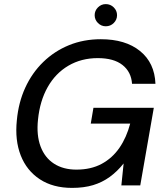

<svg xmlns="http://www.w3.org/2000/svg" viewBox="-20 -903 808 935"><path d="M331 12Q238 12 174 -30Q110 -72 81 -146Q52 -220 62 -317Q70 -404 103 -476Q136 -548 190.5 -601Q245 -654 316 -683Q387 -712 471 -712Q591 -712 662 -654.5Q733 -597 737 -495H623Q619 -553 576.5 -586.5Q534 -620 456 -620Q376 -620 313 -583Q250 -546 212 -478.5Q174 -411 165 -320Q157 -245 177.5 -190Q198 -135 243 -106Q288 -77 352 -77Q423 -77 475 -105Q527 -133 561.5 -183Q596 -233 614 -301H422L435 -378H729L663 0H571L582 -107Q551 -68 514.5 -41.5Q478 -15 433.5 -1.5Q389 12 331 12ZM495 -775Q473 -775 457 -791Q441 -807 441 -829Q441 -851 457 -867Q473 -883 495 -883Q518 -883 534 -867Q550 -851 550 -829Q550 -807 534 -791Q518 -775 495 -775Z"/></svg>

Font: DM Sans 12pt Medium
Style: Italic
Weight: 500
Italic angle: -10°
Version: Version 4.004;gftools[0.9.30]